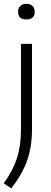

<svg xmlns="http://www.w3.org/2000/svg" viewBox="-32 -776 271 1026"><path d="M28 231 -12 203.5Q36.5 137 58.2 70.5Q80 4 80 -84V-541.5H139V-88Q139 9 112.8 82.5Q86.5 156 28 231ZM109 -672Q64.5 -672 64.5 -713Q64.5 -732.5 76.2 -744Q88 -755.5 109 -755.5Q130 -755.5 141.8 -744Q153.5 -732.5 153.5 -713Q153.5 -672 109 -672Z"/></svg>

Font: Encode Sans Lt
Style: Regular
Weight: 300
Designer: Multiple Designers
Foundry: Impallari Type
Version: Version 3.002; ttfautohint (v1.8.3) -l 8 -r 50 -G 200 -x 14 